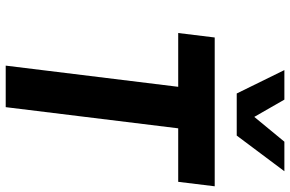

<svg xmlns="http://www.w3.org/2000/svg" viewBox="-196 -844 1040 689"><g transform="rotate(90 324.5 -500.0)"><path d="M467 -829H316L232 -1000H338L400 -892L489 -1000H595ZM649 -750 633 -619H441L365 0H216L292 -619H99L115 -750Z"/></g></svg>

Font: Orkney
Style: BoldItalic
Weight: 700
Designer: Samuel Oakes and Alfredo Marco Pradil
Foundry: Alfredo Marco Pradil
Version: 1.0; ttfautohint (v1.5)